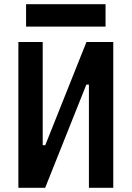

<svg xmlns="http://www.w3.org/2000/svg" viewBox="-20 -893 626 913"><path d="M67.4 0V-693.4H183.1V-202.6H195.3L391.1 -693.4H518.6V0H402.8V-490.7H390.6L194.8 0ZM104 -766.6V-873H481.9V-766.6Z"/></svg>

Font: Cascadia Mono PL SemiBold
Style: Regular
Weight: 600
Monospace: yes
Designer: Aaron Bell
Foundry: Saja Typeworks
Version: Version 2404.023; ttfautohint (v1.8.4)